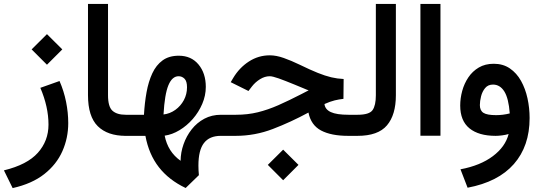

<svg xmlns="http://www.w3.org/2000/svg" viewBox="-39 -692 2756 978"><path d="M122.1 -440.4 200.2 -518.1 278.3 -440.4 200.2 -362.3ZM264.2 -279.3Q286.6 -228 297.6 -173.1Q308.6 -118.2 308.6 -64.9Q308.6 10.7 278.8 78.1Q249 145.5 186.5 194.8Q124 244.1 25.4 266.1L-19 175.8Q99.6 147 153.8 86.2Q208 25.4 208 -57.1Q208 -147.5 166.5 -244.6Z M613.8 0H601.6Q508.8 0 459 -49.3Q409.2 -98.6 409.2 -207.5V-671.9H511.2V-207Q511.2 -148.4 533.9 -127.9Q556.6 -107.4 601.6 -107.4H613.8Z M906.7 265.6Q821.3 225.1 770.3 159.7Q719.2 94.2 701.7 0H594.2V-107.4H694.3Q697.8 -168 707.5 -222.2Q717.3 -276.4 736.8 -318.4Q756.3 -360.4 789.1 -384.3Q821.8 -408.2 871.6 -408.2Q935.1 -408.2 972.2 -363.5Q1009.3 -318.8 1009.3 -249.5Q1009.3 -205.1 991.2 -162.8Q973.1 -120.6 942.9 -85.9Q912.6 -51.3 875.2 -28.8Q837.9 -6.3 799.8 -1Q815.9 81.1 880.9 127Q881.3 84.5 896 42.7Q910.6 1 937.3 -33Q963.9 -66.9 1001.7 -87.2Q1039.6 -107.4 1086.4 -107.4H1103V0H1085.4Q1028.3 0 1000 36.4Q971.7 72.8 971.7 151.4Q971.7 174.8 974.1 200.2ZM793.9 -108.9Q826.7 -112.8 854 -132.3Q881.3 -151.9 897.5 -181.9Q913.6 -211.9 913.6 -247.6Q913.6 -278.3 900.9 -291Q888.2 -303.7 870.6 -303.7Q837.9 -303.7 818.8 -257.8Q799.8 -211.9 793.9 -108.9Z M1325.2 147.9 1403.3 70.3 1481.4 147.9 1403.3 226.1ZM1710.4 -188.5Q1688 -186 1665.8 -180.7Q1643.6 -175.3 1613.8 -162.1Q1616.7 -134.8 1646 -121.1Q1675.3 -107.4 1736.3 -107.4H1762.7V0H1734.4Q1647.9 0 1596.4 -27.3Q1544.9 -54.7 1532.2 -118.7Q1442.9 -70.3 1351.3 -35.2Q1259.8 0 1161.6 0H1083.5V-107.4H1163.1Q1222.7 -107.4 1274.2 -120.1Q1325.7 -132.8 1378.9 -156.2Q1432.1 -179.7 1496.6 -212.9L1533.2 -231.9Q1523.4 -234.9 1510 -241Q1496.6 -247.1 1462.4 -260.7Q1412.6 -281.2 1380.9 -292.5Q1349.1 -303.7 1335 -303.7Q1310.1 -303.7 1285.9 -288.8Q1261.7 -273.9 1244.6 -252L1226.6 -228.5L1136.2 -273.4L1148.9 -294.9Q1180.2 -347.2 1228.8 -378.7Q1277.3 -410.2 1335.4 -410.2Q1368.2 -410.2 1406.2 -396.7Q1444.3 -383.3 1487.8 -362.3Q1541 -336.4 1579.1 -321Q1617.2 -305.7 1648.2 -298.3Q1679.2 -291 1711.4 -289.6Z M1743.2 0V-107.4H1782.7Q1842.3 -107.4 1858.9 -131.3Q1875.5 -155.3 1875.5 -206.5V-671.9H1977.5V-207Q1977.5 -106.9 1932.1 -53.5Q1886.7 0 1782.2 0Z M2102.5 -671.9H2204.6V-0.5H2102.5Z M2551.8 -9.3Q2537.1 -4.9 2518.3 -2.4Q2499.5 0 2485.8 0Q2399.4 0 2352.3 -38.3Q2305.2 -76.7 2305.2 -154.3Q2305.2 -191.4 2315.4 -229Q2325.7 -266.6 2346.7 -297.9Q2367.7 -329.1 2399.9 -348.1Q2432.1 -367.2 2476.1 -367.2Q2523.4 -367.2 2558.1 -343.5Q2592.8 -319.8 2615 -280Q2637.2 -240.2 2647.9 -191.2Q2658.7 -142.1 2658.7 -90.8Q2658.7 52.2 2578.6 143.6Q2498.5 234.9 2342.8 264.2L2306.6 170.4Q2407.7 151.4 2471.4 103.5Q2535.2 55.7 2551.8 -9.3ZM2557.6 -114.3Q2551.8 -191.4 2529.8 -226.3Q2507.8 -261.2 2472.2 -261.2Q2446.8 -261.2 2432.1 -243.4Q2417.5 -225.6 2411.4 -201.2Q2405.3 -176.8 2405.3 -156.7Q2405.3 -128.9 2423.6 -117.2Q2441.9 -105.5 2488.3 -105.5Q2504.9 -105.5 2522.7 -107.7Q2540.5 -109.9 2557.6 -114.3Z"/></svg>

Font: Vazir Medium FD-WOL
Style: Medium-FD-WOL
Weight: 500
Designer: Saber Rastikerdar
Foundry: Saber Rastikerdar
Version: Version 30.0.0